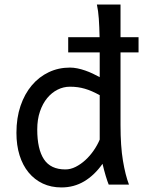

<svg xmlns="http://www.w3.org/2000/svg" viewBox="-20 -801 621 833"><path d="M412.6 -388.2Q394.5 -397.9 378.9 -404.8Q363.3 -411.6 348.1 -416Q333 -420.4 317.4 -422.6Q301.8 -424.8 283.2 -424.8Q255.4 -424.8 230 -412.1Q204.6 -399.4 184.8 -375.5Q165 -351.6 153.3 -317.1Q141.6 -282.7 141.6 -239.3Q141.6 -153.8 170.7 -109.9Q199.7 -65.9 263.7 -65.9Q286.1 -65.9 308.3 -77.1Q330.6 -88.4 350.3 -106.4Q370.1 -124.5 386.2 -147.7Q402.3 -170.9 412.6 -195.3ZM275.9 -639.6H412.1Q411.1 -685.1 408.7 -720Q406.2 -754.9 400.4 -781.2H502.9V-639.6H581.1V-573.7H502.9V-258.8Q502.9 -166.5 513.4 -103.8Q523.9 -41 539.6 0H451.7Q446.3 -12.7 438.7 -37.8Q431.2 -63 424.8 -90.3Q389.6 -40.5 345.2 -14.2Q300.8 12.2 246.6 12.2Q201.7 12.2 165.8 -4.6Q129.9 -21.5 104.2 -52.5Q78.6 -83.5 64.9 -127.2Q51.3 -170.9 51.3 -224.6Q51.3 -289.6 69.1 -341.8Q86.9 -394 118.2 -430.9Q149.4 -467.8 191.7 -487.8Q233.9 -507.8 283.2 -507.8Q298.8 -507.8 315.7 -504.4Q332.5 -501 349.4 -495.1Q366.2 -489.3 382.3 -481.7Q398.4 -474.1 412.6 -466.3V-573.7H275.9Z"/></svg>

Font: Andika New Basic
Style: Regular
Weight: 400
Designer: Victor Gaultney, Annie Olsen, Julie Remington, Don Collingsworth, Eric Hays
Foundry: SIL International
Version: Version 5.500